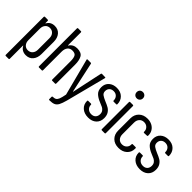

<svg xmlns="http://www.w3.org/2000/svg" viewBox="8 -1469 2428 2428"><g transform="rotate(45 1222.0 -255.0)"><path d="M360 -361V-145Q360 -75 324.5 -33Q289 9 228 9Q194 9 166.5 -6Q139 -21 122 -53Q121 -56 119.5 -55.5Q118 -55 118 -52V184Q118 194 108 194H57Q47 194 47 184V-496Q47 -506 57 -506H108Q118 -506 118 -496V-455Q118 -452 120 -452.5Q122 -453 124 -456Q156 -514 228 -514Q289 -514 324.5 -472Q360 -430 360 -361ZM118 -356V-150Q118 -107 141.5 -80.5Q165 -54 202 -54Q241 -54 265 -80.5Q289 -107 289 -150V-356Q289 -399 265 -425.5Q241 -452 202 -452Q165 -452 141.5 -425.5Q118 -399 118 -356Z M447 -10V-690Q447 -700 457 -700H508Q518 -700 518 -690V-459Q518 -456 520 -455.5Q522 -455 523 -458Q540 -486 567 -500Q594 -514 628 -514Q705 -514 730 -469Q755 -424 755 -348V-10Q755 0 745 0H694Q684 0 684 -10V-339Q684 -393 669.5 -422Q655 -451 605 -451Q564 -451 541 -422.5Q518 -394 518 -343V-10Q518 0 508 0H457Q447 0 447 -10Z M832 190V149Q832 139 842 139Q873 139 890.5 128Q908 117 919 89Q930 61 941 3Q942 2 941.5 0.5Q941 -1 941 -3L813 -495L812 -498Q812 -506 822 -506H877Q887 -506 888 -497L976 -90Q977 -87 978 -87Q979 -87 980 -90L1067 -497Q1069 -506 1078 -506L1134 -505Q1139 -505 1141.5 -502Q1144 -499 1142 -494L1003 44Q985 111 967.5 143Q950 175 922 187.5Q894 200 843 200H838Q836 200 834 197Q832 194 832 190Z M1186 -130V-132Q1186 -142 1196 -142H1245Q1255 -142 1255 -132Q1255 -96 1279 -72.5Q1303 -49 1342 -49Q1379 -49 1400.5 -71Q1422 -93 1422 -130Q1422 -161 1407 -180Q1392 -199 1373 -209Q1354 -219 1313 -235Q1256 -258 1223 -290.5Q1190 -323 1190 -381Q1190 -442 1231 -478.5Q1272 -515 1337 -515Q1406 -515 1446.5 -475Q1487 -435 1487 -372Q1487 -362 1477 -362H1430Q1420 -362 1420 -372V-375Q1420 -410 1397.5 -433.5Q1375 -457 1338 -457Q1302 -457 1280.5 -436Q1259 -415 1259 -380Q1259 -346 1284 -328Q1309 -310 1354 -291Q1399 -273 1427.5 -256Q1456 -239 1475 -208.5Q1494 -178 1494 -131Q1494 -67 1453 -29Q1412 9 1343 9Q1273 9 1229.5 -29.5Q1186 -68 1186 -130Z M1571 -10V-496Q1571 -506 1581 -506H1632Q1642 -506 1642 -496V-10Q1642 0 1632 0H1581Q1571 0 1571 -10ZM1551 -654Q1551 -679 1566.5 -694.5Q1582 -710 1607 -710Q1631 -710 1647 -694.5Q1663 -679 1663 -654Q1663 -630 1647 -614Q1631 -598 1607 -598Q1582 -598 1566.5 -614Q1551 -630 1551 -654Z M1729 -145V-361Q1729 -429 1772 -471.5Q1815 -514 1886 -514Q1933 -514 1968.5 -495.5Q2004 -477 2023.5 -445Q2043 -413 2043 -375V-366Q2043 -356 2033 -356L1982 -354Q1972 -354 1972 -364V-371Q1972 -404 1948 -428Q1924 -452 1886 -452Q1847 -452 1823.5 -425.5Q1800 -399 1800 -357V-149Q1800 -107 1823.5 -80.5Q1847 -54 1886 -54Q1924 -54 1948 -78Q1972 -102 1972 -135V-142Q1972 -152 1982 -152H2033Q2043 -152 2043 -142V-131Q2043 -71 2000 -31Q1957 9 1886 9Q1814 9 1771.5 -33.5Q1729 -76 1729 -145Z M2110 -130V-132Q2110 -142 2120 -142H2169Q2179 -142 2179 -132Q2179 -96 2203 -72.5Q2227 -49 2266 -49Q2303 -49 2324.5 -71Q2346 -93 2346 -130Q2346 -161 2331 -180Q2316 -199 2297 -209Q2278 -219 2237 -235Q2180 -258 2147 -290.5Q2114 -323 2114 -381Q2114 -442 2155 -478.5Q2196 -515 2261 -515Q2330 -515 2370.5 -475Q2411 -435 2411 -372Q2411 -362 2401 -362H2354Q2344 -362 2344 -372V-375Q2344 -410 2321.5 -433.5Q2299 -457 2262 -457Q2226 -457 2204.5 -436Q2183 -415 2183 -380Q2183 -346 2208 -328Q2233 -310 2278 -291Q2323 -273 2351.5 -256Q2380 -239 2399 -208.5Q2418 -178 2418 -131Q2418 -67 2377 -29Q2336 9 2267 9Q2197 9 2153.5 -29.5Q2110 -68 2110 -130Z"/></g></svg>

Font: Barlow Condensed
Style: Regular
Weight: 400
Width: 3
Designer: Jeremy Tribby
Foundry: Tribby Type
Version: Version 1.500